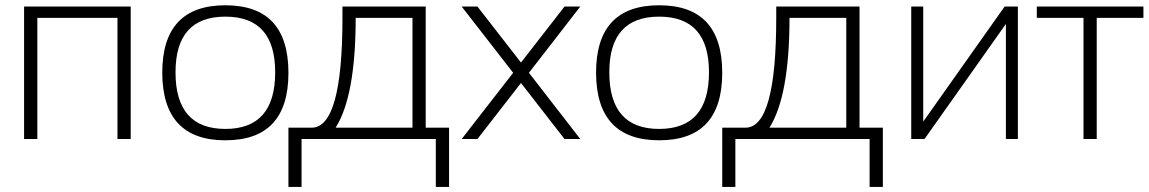

<svg xmlns="http://www.w3.org/2000/svg" viewBox="-20 -538 4445 743"><path d="M73.2 0V-512.7H485.8V0H434.6V-468.8H124.5V0Z M607.9 -256.3Q607.9 -517.6 852.1 -517.6Q1096.2 -517.6 1096.2 -256.3Q1096.2 4.9 852.1 4.9Q608.9 4.9 607.9 -256.3ZM852.1 -39.1Q1044.9 -39.1 1044.9 -258.3Q1044.9 -473.6 852.1 -473.6Q659.2 -473.6 659.2 -258.3Q659.2 -39.1 852.1 -39.1Z M1278.8 -43.9H1576.2V-468.8H1356.4Q1356.4 -166.5 1278.8 -43.9ZM1096.2 185.5V-43.9H1186Q1305.2 -43.9 1305.2 -468.8V-512.7H1627.4V-43.9H1717.8V185.5H1666.5V0H1147V185.5Z M1965.8 -256.3 1766.6 -512.7H1827.6L1996.1 -295.9L2164.6 -512.7H2225.6L2026.9 -256.3L2225.6 0H2164.6L1996.1 -216.8L1827.6 0H1766.6Z M2286.6 -256.3Q2286.6 -517.6 2530.8 -517.6Q2774.9 -517.6 2774.9 -256.3Q2774.9 4.9 2530.8 4.9Q2287.6 4.9 2286.6 -256.3ZM2530.8 -39.1Q2723.6 -39.1 2723.6 -258.3Q2723.6 -473.6 2530.8 -473.6Q2337.9 -473.6 2337.9 -258.3Q2337.9 -39.1 2530.8 -39.1Z M2957.5 -43.9H3254.9V-468.8H3035.2Q3035.2 -166.5 2957.5 -43.9ZM2774.9 185.5V-43.9H2864.7Q2983.9 -43.9 2983.9 -468.8V-512.7H3306.2V-43.9H3396.5V185.5H3345.2V0H2825.7V185.5Z M3872.6 0V-445.3L3557.6 0H3506.3V-512.7H3552.7V-67.4L3867.7 -512.7H3918.9V0Z M4404.8 -512.7V-468.8H4224.1V0H4172.9V-468.8H3992.2V-512.7Z"/></svg>

Font: Voltera Light
Style: Light
Weight: 300
Designer: Bernd Montag
Version: Version 1.301